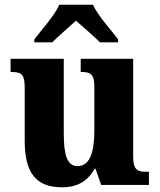

<svg xmlns="http://www.w3.org/2000/svg" viewBox="-20 -786 678 816"><path d="M126 -619V-606H202C225 -630 275 -672 303 -698C331 -673 385 -627 405 -606H482V-619C453 -657 395 -721 375 -766H232C213 -721 155 -657 126 -619ZM243 10C309 10 353 -16 382 -69H386L410 0H613V-56H603C569 -56 546 -60 546 -118V-536H323V-480H326C360 -480 381 -475 381 -418V-230C381 -138 361 -80 310 -80C263 -80 251 -132 251 -222V-536H25V-480H29C76 -480 85 -466 85 -409V-188C85 -54 131 10 243 10Z"/></svg>

Font: Noto Serif Devanagari SemiCondensed ExtraBold
Style: Regular
Weight: 800
Width: 4
Designer: Universal Thirst, Indian Type Foundry and the Monotype Design Team
Foundry: Monotype Imaging Inc.
Version: Version 2.004